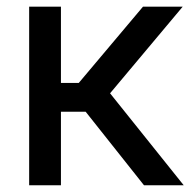

<svg xmlns="http://www.w3.org/2000/svg" viewBox="-20 -549 568 569"><path d="M66.4 0V-529.3H160.6V-303.2H213.4L403.8 -529.3H521.5L306.2 -272.5L524.4 0H406.7L233.9 -217.8H160.6V0Z"/></svg>

Font: Inter Cardless Tabular
Style: Regular
Weight: 400
Designer: Rasmus Andersson
Foundry: rsms
Version: Version 4.000;git-4fc901f